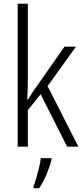

<svg xmlns="http://www.w3.org/2000/svg" viewBox="-20 -780 441 1021"><path d="M128 -373Q128 -341 127.5 -311Q127 -281 125 -250H128Q138 -266 148 -281.5Q158 -297 169 -312L323 -532H384L233 -322L397 0H337L196 -279L128 -194V0H74V-760H128ZM254 70Q245 105 227.5 147Q210 189 188 221H158V211Q165 194 173 166.5Q181 139 188 110Q195 81 197 61H254Z"/></svg>

Font: Noto Sans Ethiopic Condensed Light
Style: Regular
Weight: 300
Width: 3
Designer: Monotype Design Team
Foundry: Monotype Imaging Inc.
Version: Version 2.102; ttfautohint (v1.8.4.7-5d5b)